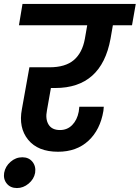

<svg xmlns="http://www.w3.org/2000/svg" viewBox="-69 -760 708 973"><path d="M27 -632 45 -740H619L600 -632H503L491 -563Q445 -314 211 -314H189L169 -201Q160 -157 177 -129Q194 -101 235 -101Q272 -101 297 -126.5Q322 -152 330 -194L333 -219H457Q455 -201 455 -198Q439 -102 379 -46.5Q319 9 225 9Q123 9 73.5 -52Q24 -113 42 -207L80 -419H182Q262 -419 305 -455.5Q348 -492 361 -563L373 -632ZM17 193Q-16 193 -34.5 170.5Q-53 148 -48 116Q-42 83 -15.5 60Q11 37 44 37Q77 37 95.5 60Q114 83 109 116Q103 148 76 170.5Q49 193 17 193Z"/></svg>

Font: Poppins SemiBold
Style: Italic
Weight: 600
Italic angle: -10°
Designer: Ninad Kale (Devanagari), Jonny Pinhorn (Latin)
Foundry: Indian Type Foundry
Version: Version 3.200;PS 1.000;hotconv 16.6.54;makeotf.lib2.5.65590